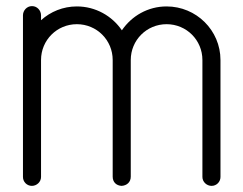

<svg xmlns="http://www.w3.org/2000/svg" viewBox="-20 -607 795 627"><path d="M55 -557V-420V-30V-29C55 -13 68 0 84 0C100 0 114 -13 114 -29V-30V-411C114 -476 166 -528 231 -528C296 -528 348 -476 348 -411V-30C348 -12 360 -1 377 0C394 -1 407 -12 407 -30V-411C407 -476 459 -528 524 -528C589 -528 641 -476 641 -411V-30V-29C641 -13 655 0 671 0C687 0 700 -13 700 -29V-30V-411C700 -508 621 -586 524 -586C463 -586 410 -555 378 -508C346 -555 292 -586 231 -586C186 -586 145 -569 114 -541V-557C114 -573 101 -587 85 -587H84C68 -587 55 -573 55 -557Z"/></svg>

Font: bauhaus_2017
Style: _regular
Weight: 400
Version: Version 1.0